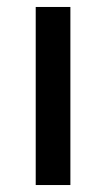

<svg xmlns="http://www.w3.org/2000/svg" viewBox="-20 -531 304 551"><path d="M82.5 0V-511H182V0Z"/></svg>

Font: Overpass Medium
Style: Regular
Weight: 500
Designer: Delve Withrington, Dave Bailey, Thomas Jockin
Foundry: Delve Fonts LLC
Version: Version 4.000